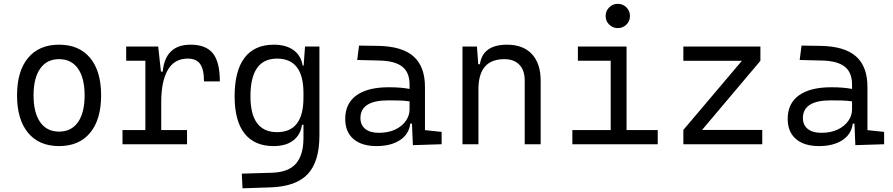

<svg xmlns="http://www.w3.org/2000/svg" viewBox="-20 -764 4728 1017"><path d="M293 9.8Q187 9.8 128.7 -60.5Q70.3 -130.9 70.3 -258.8Q70.3 -387.2 128.7 -457.3Q187 -527.3 293 -527.3Q398.9 -527.3 457.3 -457.3Q515.6 -387.2 515.6 -258.8Q515.6 -130.9 457.3 -60.5Q398.9 9.8 293 9.8ZM293 -66.9Q357.9 -66.9 393.1 -116.9Q428.2 -167 428.2 -258.8Q428.2 -350.6 393.1 -400.6Q357.9 -450.7 293 -450.7Q228 -450.7 192.9 -400.6Q157.7 -350.6 157.7 -258.8Q157.7 -167 192.9 -116.9Q228 -66.9 293 -66.9Z M834 -222.7V-75.2H970.7V0H628.9V-75.2H750V-442.4H648.4V-517.6H817.9L832.5 -384.8H841.8Q855.5 -527.3 989.7 -527.3Q1070.8 -527.3 1107.7 -481.4Q1144.5 -435.5 1144.5 -333H1060.5Q1060.5 -397 1040 -425.3Q1019.5 -453.6 974.6 -453.6Q903.8 -453.6 868.9 -393.6Q834 -333.5 834 -222.7Z M1264.6 233.4 1260.7 155.8 1421.9 150.9Q1508.3 147.9 1547.6 102.8Q1586.9 57.6 1587.4 -30.3V-103H1579.6Q1572.3 -50.3 1533.7 -20.3Q1495.1 9.8 1429.2 9.8Q1327.6 9.8 1275.1 -57.1Q1222.7 -124 1222.7 -253.9Q1222.7 -388.7 1275.4 -458Q1328.1 -527.3 1430.2 -527.3Q1495.1 -527.3 1534.9 -498.5Q1574.7 -469.7 1583 -416.5H1588.4L1595.7 -517.6H1671.9V-45.9Q1671.9 92.3 1609.9 158.2Q1547.9 224.1 1412.1 228.5ZM1587.4 -271.5Q1587.4 -453.6 1447.3 -453.6Q1306.6 -453.6 1306.6 -253.9Q1306.6 -64 1447.8 -64Q1587.4 -64 1587.4 -246.1Z M2167 4.9 2162.1 -109.4H2153.3Q2146 -52.2 2097.7 -21.2Q2049.3 9.8 1975.1 9.8Q1895.5 9.8 1852.1 -27.8Q1808.6 -65.4 1808.6 -134.3Q1808.6 -216.3 1868.2 -259Q1927.7 -301.8 2039.6 -301.8Q2103.5 -301.8 2149.4 -293V-315.9Q2149.4 -381.3 2109.9 -411.6Q2070.3 -441.9 1988.8 -443.4L1872.1 -446.3L1881.8 -522.5L1982.4 -521Q2109.9 -519 2170.4 -465.3Q2231 -411.6 2231 -303.7V-74.7L2319.3 -65.4V0ZM2149.4 -227.1Q2122.6 -231 2094 -231.7Q2065.4 -232.4 2037.1 -232.4Q1889.2 -232.4 1889.2 -138.7Q1889.2 -101.6 1914.8 -81.1Q1940.4 -60.5 1986.3 -60.5Q2037.6 -60.5 2074 -78.1Q2110.4 -95.7 2129.9 -124Q2149.4 -152.3 2149.4 -184.1Z M2759.3 0V-337.4Q2759.3 -391.6 2731 -421.1Q2702.6 -450.7 2651.4 -450.7Q2514.2 -450.7 2514.2 -291.5V0H2429.7V-517.6H2506.3L2513.2 -423.8H2522Q2537.1 -527.3 2666 -527.3Q2751 -527.3 2797.4 -477.5Q2843.8 -427.7 2843.8 -336.9V0Z M3011.7 0V-75.2H3214.8V-442.4H3041V-517.6H3298.8V-75.2H3463.9V0ZM3252.4 -615.2Q3225.6 -615.2 3206.8 -633.8Q3188 -652.3 3188 -679.2Q3188 -706.1 3206.8 -724.9Q3225.6 -743.7 3252.4 -743.7Q3279.3 -743.7 3298.1 -724.9Q3316.9 -706.1 3316.9 -679.2Q3316.9 -652.3 3298.1 -633.8Q3279.3 -615.2 3252.4 -615.2Z M3599.6 0V-75.7L3909.7 -441.9H3599.6V-517.6H4007.8V-441.9L3698.7 -75.7H4017.6V0Z M4510.7 4.9 4505.9 -109.4H4497.1Q4489.7 -52.2 4441.4 -21.2Q4393.1 9.8 4318.8 9.8Q4239.3 9.8 4195.8 -27.8Q4152.3 -65.4 4152.3 -134.3Q4152.3 -216.3 4211.9 -259Q4271.5 -301.8 4383.3 -301.8Q4447.3 -301.8 4493.2 -293V-315.9Q4493.2 -381.3 4453.6 -411.6Q4414.1 -441.9 4332.5 -443.4L4215.8 -446.3L4225.6 -522.5L4326.2 -521Q4453.6 -519 4514.2 -465.3Q4574.7 -411.6 4574.7 -303.7V-74.7L4663.1 -65.4V0ZM4493.2 -227.1Q4466.3 -231 4437.7 -231.7Q4409.2 -232.4 4380.9 -232.4Q4232.9 -232.4 4232.9 -138.7Q4232.9 -101.6 4258.5 -81.1Q4284.2 -60.5 4330.1 -60.5Q4381.3 -60.5 4417.7 -78.1Q4454.1 -95.7 4473.6 -124Q4493.2 -152.3 4493.2 -184.1Z"/></svg>

Font: CaskaydiaMono NF SemiLight
Style: Regular
Weight: 350
Designer: Aaron Bell
Foundry: Saja Typeworks
Version: Version 2111.001; ttfautohint (v1.8.4);Nerd Fonts 3.1.1